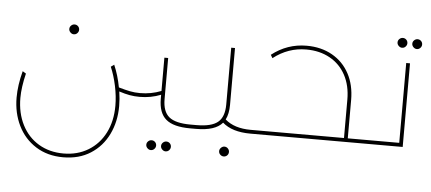

<svg xmlns="http://www.w3.org/2000/svg" viewBox="-52 -687 2271 1011"><g transform="rotate(5 1084.0 -181.0)"><path d="M285 -466Q285 -477 293 -484.5Q301 -492 311 -492Q322 -492 329.5 -484.5Q337 -477 337 -466Q337 -456 329.5 -448Q322 -440 311 -440Q301 -440 293 -448Q285 -456 285 -466ZM1000 -10Q1000 -5 996.5 -2.5Q993 0 980 0H964Q876 0 836.5 -33.5Q797 -67 797 -142V-163Q744 -142 685 -142Q657 -142 632 -146.5Q607 -151 576 -161Q582 -122 582 -84Q582 -2 549.5 65Q517 132 456 171Q395 210 311 210Q228 210 166.5 171Q105 132 72.5 65.5Q40 -1 40 -82Q40 -148 60 -223L78 -212Q60 -138 60 -82Q60 -2 91.5 60Q123 122 180 156Q237 190 311 190Q385 190 442 155.5Q499 121 530.5 59Q562 -3 562 -84Q562 -134 550.5 -188.5Q539 -243 520 -287L537 -299Q560 -246 572 -182Q607 -172 632 -167Q657 -162 685 -162Q744 -162 797 -183V-359H817V-142Q817 -76 851 -48Q885 -20 964 -20H980Q993 -20 996.5 -17.5Q1000 -15 1000 -10ZM820 106Q820 95 828 87.5Q836 80 846 80Q857 80 864.5 87.5Q872 95 872 106Q872 116 864.5 124Q857 132 846 132Q836 132 828 124Q820 116 820 106ZM742 106Q742 95 750 87.5Q758 80 768 80Q779 80 786.5 87.5Q794 95 794 106Q794 116 786.5 124Q779 132 768 132Q758 132 750 124Q742 116 742 106Z M1312 -10Q1312 -5 1308.5 -2.5Q1305 0 1292 0H1283Q1186 0 1135 -45Q1097 0 996 0H980Q967 0 963.5 -2.5Q960 -5 960 -10Q960 -15 963.5 -17.5Q967 -20 980 -20H996Q1075 -20 1109 -48Q1143 -76 1143 -142V-442H1163V-142Q1163 -94 1147 -63Q1196 -20 1283 -20H1292Q1305 -20 1308.5 -17.5Q1312 -15 1312 -10ZM1127 106Q1127 96 1135 88Q1143 80 1153 80Q1164 80 1171.5 88Q1179 96 1179 106Q1179 117 1171.5 124.5Q1164 132 1153 132Q1143 132 1135 124.5Q1127 117 1127 106Z M1950 -10Q1950 -5 1946.5 -2.5Q1943 0 1930 0H1292Q1279 0 1275.5 -2.5Q1272 -5 1272 -10Q1272 -15 1275.5 -17.5Q1279 -20 1292 -20H1776V-223Q1776 -297 1746.5 -352Q1717 -407 1663 -437Q1609 -467 1538 -467Q1442 -467 1364 -406L1354 -423Q1436 -487 1538 -487Q1615 -487 1673.5 -454Q1732 -421 1764 -361.5Q1796 -302 1796 -223V-20H1930Q1943 -20 1946.5 -17.5Q1950 -15 1950 -10Z M2088 -442V0H1930Q1917 0 1913.5 -2.5Q1910 -5 1910 -10Q1910 -15 1913.5 -17.5Q1917 -20 1930 -20H2068V-442ZM2091 -546Q2091 -557 2099 -564.5Q2107 -572 2117 -572Q2128 -572 2135.5 -564.5Q2143 -557 2143 -546Q2143 -536 2135.5 -528Q2128 -520 2117 -520Q2107 -520 2099 -528Q2091 -536 2091 -546ZM2013 -546Q2013 -557 2021 -564.5Q2029 -572 2039 -572Q2050 -572 2057.5 -564.5Q2065 -557 2065 -546Q2065 -536 2057.5 -528Q2050 -520 2039 -520Q2029 -520 2021 -528Q2013 -536 2013 -546Z"/></g></svg>

Font: Montserrat-Arabic Thin
Style: Regular
Weight: 250
Designer: Mohamed Gaber
Foundry: Kief Type Foundry
Version: Version 5.008